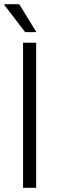

<svg xmlns="http://www.w3.org/2000/svg" viewBox="-24 -888 275 908"><path d="M85 0V-686H147V0ZM148 -736H95L-4 -865L-3 -868H67Z"/></svg>

Font: Archivo SemiCondensed ExtraLight
Style: Regular
Weight: 250
Width: 4
Designer: Hector Gatti
Foundry: Omnibus-Type
Version: Version 2.001